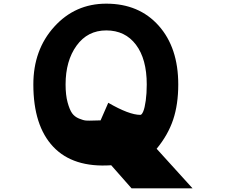

<svg xmlns="http://www.w3.org/2000/svg" viewBox="-20 -891 1233 1048"><path d="M698 137 587 11Q379 25 270.5 -90Q162 -205 162 -430Q162 -619 276 -745Q390 -871 560 -871Q739 -871 846 -751Q953 -631 953 -430Q953 -321 925 -237.5Q897 -154 835 -79L1031 137ZM490 -233 529 -234 571 -330Q685 -264 746 -264Q754 -264 762 -283Q770 -302 775.5 -341.5Q781 -381 781 -430Q781 -569 722 -647Q663 -725 560 -725Q458 -725 398 -642Q338 -559 338 -430Q338 -372 349 -332Q360 -292 373.5 -273Q387 -254 411 -244Q435 -234 450 -233Q465 -232 490 -233Z"/></svg>

Font: OpenDyslexic
Style: Bold
Weight: 800
Designer: Abbie Gonzalez
Version: Version 0.920;hotconv 1.0.109;makeotfexe 2.5.65596